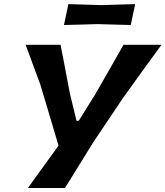

<svg xmlns="http://www.w3.org/2000/svg" viewBox="-20 -936 824 956"><path d="M119 0Q155 -50 192.5 -102Q230 -154 271.5 -211L181 -514.5Q162.5 -564 145.8 -609.5Q129 -655 107.5 -713H281.5Q292 -659.5 299.5 -620.5Q307 -581.5 313.5 -546.2Q320 -511 328.5 -468L361 -334.5H372L454 -466Q479 -509.5 499.5 -545.5Q520 -581.5 542.5 -620.8Q565 -660 595 -713H784Q736.5 -648 686.2 -578.5Q636 -509 594 -450.5L443 -225.5Q411 -173.5 374 -113.8Q337 -54 303.5 0ZM298.5 -811.5 320.5 -915.5Q357 -914.5 399.5 -913.2Q442 -912 485.5 -910.5Q530 -912 572.5 -913.2Q615 -914.5 653 -915.5L631 -811.5Q593.5 -812.5 551.8 -813.5Q510 -814.5 466 -816Q421.5 -814.5 378.8 -813.5Q336 -812.5 298.5 -811.5Z"/></svg>

Font: Commissioner Loud SemiBold
Style: Italic
Weight: 600
Italic angle: -12°
Designer: Kostas Bartsokas
Foundry: Kostas Bartsokas
Version: Version 1.000; ttfautohint (v1.8.3)